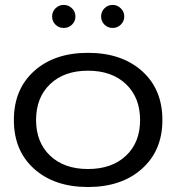

<svg xmlns="http://www.w3.org/2000/svg" viewBox="-20 -747 712 777"><path d="M335.9 9.8Q200.2 9.8 118.2 -63.7Q36.1 -137.2 36.1 -261.2Q36.1 -385.7 118.2 -459.5Q200.2 -533.2 335.9 -533.2Q472.2 -533.2 554.7 -459.5Q637.2 -385.7 637.2 -261.2Q637.2 -138.2 554.7 -64.2Q472.2 9.8 335.9 9.8ZM126 -261.2Q126 -170.9 182.9 -116.9Q239.7 -63 335.9 -63Q432.6 -63 489.7 -116.7Q546.9 -170.4 546.9 -261.2Q546.9 -352.5 489.7 -406.7Q432.6 -460.9 335.9 -460.9Q239.7 -460.9 182.9 -406.7Q126 -352.5 126 -261.2ZM204.6 -647.2Q190.9 -660.6 190.9 -680.2Q190.9 -699.7 204.6 -713.4Q218.3 -727.1 237.8 -727.1Q257.3 -727.1 271.2 -713.4Q285.2 -699.7 285.2 -680.2Q285.2 -660.6 271.2 -647.2Q257.3 -633.8 237.8 -633.8Q218.3 -633.8 204.6 -647.2ZM436 -727.1Q455.1 -727.1 469 -713.1Q482.9 -699.2 482.9 -680.2Q482.9 -661.1 469 -647.5Q455.1 -633.8 436 -633.8Q416.5 -633.8 402.8 -647.2Q389.2 -660.6 389.2 -680.2Q389.2 -699.7 402.8 -713.4Q416.5 -727.1 436 -727.1Z"/></svg>

Font: Lumene Sans Expanded
Style: Regular
Weight: 400
Width: 7
Designer: Deni Anggara
Version: Version 1.003;Glyphs 3.1.2 (3151)